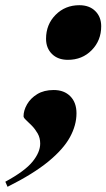

<svg xmlns="http://www.w3.org/2000/svg" viewBox="-90 -544 408 738"><path d="M215 -524Q253.5 -524 276.2 -501.5Q299 -479 299 -443Q299 -388.5 262.5 -351.2Q226 -314 171 -314Q132.5 -314 109.8 -336.5Q87 -359 87 -395Q87 -450 123.8 -487Q160.5 -524 215 -524ZM-69.5 154.5Q6 113.5 35.2 77.2Q64.5 41 64.5 8Q64.5 -14 54.8 -31Q45 -48 32.5 -60.8Q20 -73.5 10.2 -82.5Q0.5 -91.5 0.5 -97Q0.5 -119.5 14 -143Q27.5 -166.5 53.2 -182.2Q79 -198 116.5 -198Q156.5 -198 180.2 -174Q204 -150 204 -108.5Q204 -63 179 -17Q154 29 96 76.8Q38 124.5 -61 174Z"/></svg>

Font: Newsreader Display ExtraBold
Style: Italic
Weight: 800
Italic angle: -17°
Designer: Hugues Gentile
Foundry: Production Type
Version: Version 1.001